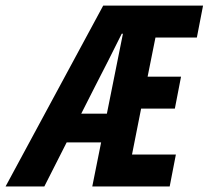

<svg xmlns="http://www.w3.org/2000/svg" viewBox="-85 -672 752 692"><path d="M-64.9 0H74.8L257.4 -360.2C288.2 -420.3 321.1 -483.8 353.7 -550.3H358L247.6 0H526.6L548.9 -115.1H390.8L423.6 -280.5H545.2L567.5 -395.6H447L475.3 -536.6H624.5L646.8 -651.7H286.9L-64.9 0ZM98.6 -158.8H332.3L352.9 -262.3H119.6L98.6 -158.8Z"/></svg>

Font: Source Code Variable
Style: Italic
Weight: 400
Italic angle: -11°
Monospace: yes
Designer: Paul D. Hunt, Teo Tuominen
Foundry: Adobe Systems Incorporated
Version: Version 1.005;PS 1.0;hotconv 16.6.54;makeotf.lib2.5.65590